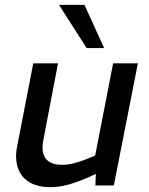

<svg xmlns="http://www.w3.org/2000/svg" viewBox="-20 -764 615 791"><path d="M187 7Q134 7 100 -14Q66 -35 53.5 -73Q41 -111 50 -158L117 -503H219L158 -184Q149 -135 169 -110Q189 -85 235 -85Q258 -85 281 -90.5Q304 -96 330 -106L372 -123L446 -503H548L449 0H373L376 -78L394 -56L336 -30Q294 -12 258 -2.5Q222 7 187 7ZM337 -566 223 -744H328L409 -566Z"/></svg>

Font: REM
Style: Italic
Weight: 400
Italic angle: -11°
Designer: Octavio Pardo
Foundry: Ashler Design
Version: Version 1.005;gftools[0.9.28]